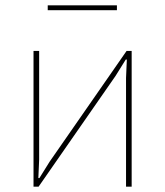

<svg xmlns="http://www.w3.org/2000/svg" viewBox="-20 -696 616 716"><path d="M105 -506H126V-101L123 -32H127L165 -93L452 -506H471V0H450V-405L453 -474H449L411 -413L124 0H105ZM158 -676H416V-658H158Z"/></svg>

Font: Plexus Sans Thin
Style: Regular
Weight: 250
Version: Version 2.001;PS 002.001;hotconv 1.0.70;makeotf.lib2.5.58329